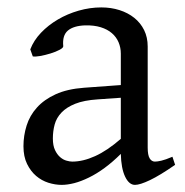

<svg xmlns="http://www.w3.org/2000/svg" viewBox="-20 -489 504 523"><path d="M176.8 -48.8Q206.1 -48.8 239 -63.7Q272 -78.6 309.1 -110.8V-222.7L246.1 -218.3Q208.5 -215.8 184.8 -206.3Q161.1 -196.8 147.5 -182.4Q133.8 -168 128.9 -149.9Q124 -131.8 124 -111.8Q124 -92.3 129.9 -80.1Q135.7 -67.9 144 -60.8Q152.3 -53.7 161.4 -51.3Q170.4 -48.8 176.8 -48.8ZM457 -40Q415.5 -11.2 388.4 1.7Q361.3 14.6 347.7 14.6Q331.5 14.6 320.8 -7.8Q310.1 -30.3 309.1 -69.8Q287.1 -47.9 265.1 -31.7Q243.2 -15.6 222.2 -5.4Q201.2 4.9 182.4 9.8Q163.6 14.6 147.9 14.6Q130.4 14.6 111.8 8.8Q93.3 2.9 78.4 -9.8Q63.5 -22.5 53.7 -42.5Q43.9 -62.5 43.9 -90.8Q43.9 -119.6 52.5 -147Q61 -174.3 80.6 -196Q100.1 -217.8 131.6 -232.2Q163.1 -246.6 209 -250L309.1 -257.3V-342.8Q309.1 -359.4 303 -373.8Q296.9 -388.2 284.7 -398.7Q272.5 -409.2 254.4 -414.8Q236.3 -420.4 212.4 -419.9Q180.7 -418.9 165 -405.8Q149.4 -392.6 152.3 -363.3Q152.8 -358.9 142.3 -353.3Q131.8 -347.7 117.4 -343.3Q103 -338.9 89.1 -336.4Q75.2 -334 69.3 -335.4L62.5 -354.5Q71.8 -378.9 91.6 -399.7Q111.3 -420.4 137.5 -435.8Q163.6 -451.2 194.3 -460Q225.1 -468.8 255.9 -468.8Q282.7 -468.8 305.7 -461.4Q328.6 -454.1 345.7 -440.4Q362.8 -426.8 372.6 -407Q382.3 -387.2 382.3 -362.3V-86.9Q382.3 -66.4 387.7 -57.6Q393.1 -48.8 401.9 -48.8Q408.7 -48.8 419.4 -51.3Q430.2 -53.7 449.7 -62Z"/></svg>

Font: Gentium Unicode
Style: Regular
Weight: 400
Version: Version 1.009